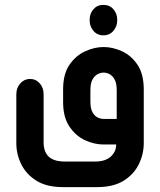

<svg xmlns="http://www.w3.org/2000/svg" viewBox="-20 -593 658 788"><path d="M404 -448Q379 -448 363.5 -466.5Q348 -485 348 -508V-513Q348 -537 363.5 -555Q379 -573 404 -573Q430 -573 445.5 -555Q461 -537 461 -513V-508Q461 -485 445.5 -466.5Q430 -448 404 -448ZM457 0H405Q367 0 329 -17.5Q291 -35 265 -73.5Q239 -112 239 -174V-226Q239 -289 265 -327Q291 -365 329.5 -382.5Q368 -400 405 -400Q443 -400 481 -382.5Q519 -365 544.5 -327Q570 -289 570 -226V-5Q570 40 549.5 81.5Q529 123 487 149Q445 175 378 175H239Q172 175 130 149Q88 123 67.5 81.5Q47 40 47 -5V-206Q47 -233 63.5 -251Q80 -269 103 -269Q127 -269 143 -251Q159 -233 159 -206V-5Q159 7 162.5 20Q166 33 175 44.5Q184 56 201.5 63Q219 70 248 70H370Q394 70 410 64Q426 58 435.5 49Q445 40 450 30Q455 20 456 11ZM459 -105V-223Q459 -251 450.5 -266.5Q442 -282 430 -288.5Q418 -295 405 -295Q393 -295 380.5 -288.5Q368 -282 359.5 -266.5Q351 -251 351 -223V-176Q351 -148 359.5 -132.5Q368 -117 380.5 -111Q393 -105 405 -105Z"/></svg>

Font: Beiruti
Style: Bold
Weight: 700
Designer: Arlette Boutros
Foundry: Boutros
Version: Version 1.41